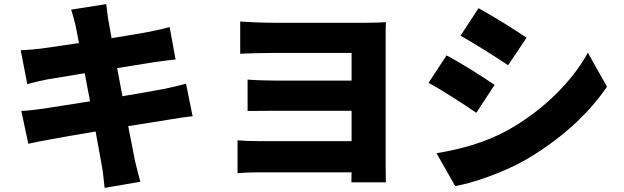

<svg xmlns="http://www.w3.org/2000/svg" viewBox="-20 -845 3040 936"><path d="M84 -304 118 -144C141 -150 179 -157 224 -165C265 -173 351 -188 446 -204L477 -34C483 -4 485 32 490 71L664 41C655 6 645 -31 638 -61L605 -230L805 -262C843 -268 889 -276 919 -278L887 -437C858 -429 816 -419 777 -411C735 -403 660 -390 577 -376L551 -513L732 -542C764 -546 810 -553 836 -555L807 -713C779 -705 734 -695 701 -689C669 -683 601 -671 524 -659L509 -743C504 -768 501 -805 498 -825L327 -798C335 -773 342 -748 349 -718L365 -635L179 -608C148 -604 116 -602 81 -600L113 -435C150 -445 177 -451 211 -458L393 -488L419 -351L196 -316C162 -311 112 -305 84 -304Z M1138 -161V-1C1160 -3 1208 -5 1242 -5H1694L1693 44H1861C1861 23 1860 -18 1860 -39C1860 -132 1860 -591 1860 -644C1860 -674 1860 -719 1861 -737C1840 -735 1795 -734 1765 -734C1662 -734 1435 -734 1316 -734C1263 -734 1189 -737 1151 -740V-583C1187 -585 1263 -587 1316 -587C1435 -587 1641 -587 1694 -587V-452H1332C1283 -452 1225 -454 1187 -457V-304C1217 -304 1283 -305 1332 -305H1694V-157H1243C1197 -157 1159 -159 1138 -161Z M2313 -805 2225 -671C2295 -632 2397 -567 2457 -527L2547 -661C2490 -700 2383 -767 2313 -805ZM2108 -98 2199 62C2285 48 2432 -4 2534 -61C2700 -156 2843 -281 2939 -422L2846 -588C2767 -444 2623 -303 2451 -208C2338 -147 2221 -117 2108 -98ZM2157 -575 2069 -441C2140 -403 2241 -337 2302 -295L2391 -431C2335 -470 2229 -537 2157 -575Z"/></svg>

Font: Noto Sans HK Black
Style: Regular
Weight: 900
Designer: Ryoko NISHIZUKA 西塚涼子 (kana, bopomofo & ideographs); Paul D. Hunt (Latin, Greek & Cyrillic); Sandoll Communications 산돌커뮤니
Foundry: Adobe
Version: Version 2.004;hotconv 1.0.118;makeotfexe 2.5.65603